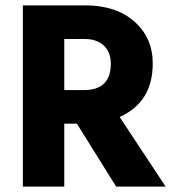

<svg xmlns="http://www.w3.org/2000/svg" viewBox="-20 -694 654 714"><path d="M219 -549V-359H292Q392 -359 392 -457Q392 -500 366 -524.5Q340 -549 295 -549ZM412 0 266 -234H219V0H65V-674H298Q411 -674 479.5 -614Q548 -554 548 -458Q548 -314 425 -259L596 0Z"/></svg>

Font: Hind Bold
Style: Regular
Weight: 700
Designer: Manushi Parikh, Satya Rajpurohit
Foundry: Indian Type Foundry
Version: Version 1.201;PS 1.0;hotconv 1.0.78;makeotf.lib2.5.61930; tt